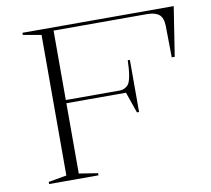

<svg xmlns="http://www.w3.org/2000/svg" viewBox="-78 -797 974 885"><g transform="rotate(-10 408.5 -354.0)"><path d="M82 0V-10L167 -25V-683L82 -698V-708H790L754 -477H740L738 -625Q737 -663 718.5 -678Q700 -693 661 -693H225V-368H479Q490 -368 500 -373Q510 -378 517 -386Q526 -396 531.5 -425.5Q537 -455 538 -499H548V-255H538L504 -353H225V-24L313 -10V0Z"/></g></svg>

Font: Kalnia SemiExpanded ExtraLight
Style: Regular
Weight: 250
Width: 6
Designer: Frida Medrano
Foundry: Frida Medrano
Version: Version 1.105